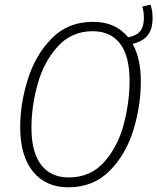

<svg xmlns="http://www.w3.org/2000/svg" viewBox="-20 -787 670 818"><path d="M545 -600Q580 -538 580 -440Q580 -337 548.5 -233.5Q517 -130 447.5 -59.5Q378 11 271 11Q175 11 120.5 -56Q66 -123 66 -245Q66 -345 98.5 -449Q131 -553 200.5 -623.5Q270 -694 376 -694Q473 -694 526 -628Q562 -635 577.5 -654.5Q593 -674 593 -710Q593 -738 586 -759L621 -767Q630 -745 630 -709Q630 -663 609.5 -637Q589 -611 545 -600ZM532 -443Q532 -548 491.5 -601Q451 -654 375 -654Q284 -654 225 -588Q166 -522 140 -427.5Q114 -333 114 -243Q114 -138 155.5 -84.5Q197 -31 272 -31Q366 -31 424.5 -97.5Q483 -164 507.5 -258.5Q532 -353 532 -443Z"/></svg>

Font: Fira Sans Condensed ExtraLight
Style: Italic
Weight: 275
Width: 3
Italic angle: -8°
Designer: Carrois Corporate & Edenspiekermann AG
Foundry: Carrois Corporate GbR & Edenspiekermann AG
Version: Version 4.203